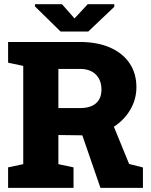

<svg xmlns="http://www.w3.org/2000/svg" viewBox="-20 -916 734 936"><path d="M19.5 0V-100.1L93.3 -115.7V-594.7L19.5 -610.4V-711.4H369.1Q453.6 -711.4 515.6 -684.6Q577.6 -657.7 611.3 -608.2Q645 -558.6 645 -490.7Q645 -432.6 615.5 -381.8Q585.9 -331.1 535.2 -298.3L609.4 -116.7L676.8 -99.6V0H469.7L381.3 -256.3L264.6 -257.8V-115.7L338.4 -100.1V0ZM264.6 -389.2H371.1Q420.9 -389.2 447.8 -412.4Q474.6 -435.5 474.6 -479.5Q474.6 -524.9 447.3 -552.5Q419.9 -580.1 369.1 -580.1H264.6ZM537.1 -895.5V-882.8L410.2 -762.2H275.4L150.4 -884.8V-895.5H282.2L343.3 -826.2L407.7 -895.5Z"/></svg>

Font: Roboto Slab Black
Style: Regular
Weight: 900
Designer: Google
Version: Version 2.000; ttfautohint (v1.8.1.43-b0c9)